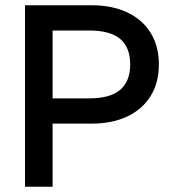

<svg xmlns="http://www.w3.org/2000/svg" viewBox="-20 -710 653 730"><path d="M125 -240V-336H319Q399 -336 437 -368.5Q475 -401 475 -465Q475 -530 437 -562Q399 -594 319 -594H125V-690H329Q406 -690 463.5 -663Q521 -636 552.5 -585.5Q584 -535 584 -465Q584 -395 552.5 -344.5Q521 -294 463.5 -267Q406 -240 329 -240ZM75 0V-690H180V0Z"/></svg>

Font: Radio Canada Big
Style: Regular
Weight: 400
Designer: Étienne Aubert Bonn
Foundry: Coppers and Brasses
Version: Version 1.001